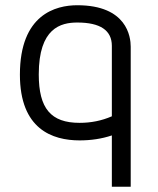

<svg xmlns="http://www.w3.org/2000/svg" viewBox="-20 -528 602 733"><path d="M56 -243C56 -35 180 8 284 8C327 8 368 2 407 -11V185H479V-350C479 -387 465 -508 275 -508C193 -508 56 -473 56 -243ZM128 -244C128 -421 212 -442 275 -442C363 -442 407 -412 407 -353V-84C368 -67 327 -59 284 -59C174 -59 128 -114 128 -244Z"/></svg>

Font: Maven Pro
Style: Regular
Weight: 400
Designer: Joe Prince
Foundry: Joe Prince
Version: Version 1.003